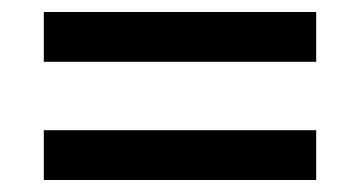

<svg xmlns="http://www.w3.org/2000/svg" viewBox="-20 -483 600 320"><path d="M53 -463H507V-380H53ZM53 -266H507V-183H53Z"/></svg>

Font: Noto Sans Gurmukhi Medium
Style: Regular
Weight: 500
Designer: Jelle Bosma - Monotype Design Team
Foundry: Monotype Imaging Inc.
Version: Version 2.004; ttfautohint (v1.8.4.7-5d5b)